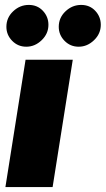

<svg xmlns="http://www.w3.org/2000/svg" viewBox="-20 -761 430 781"><path d="M2 0 84 -518H276L194 0ZM300 -571Q266 -571 242.5 -595Q219 -619 219 -652Q219 -689 246.5 -715Q274 -741 310 -741Q345 -741 367.5 -717Q390 -693 390 -660Q390 -624 362.5 -597.5Q335 -571 300 -571ZM87 -571Q53 -571 29.5 -595Q6 -619 6 -652Q6 -689 33.5 -715Q61 -741 97 -741Q132 -741 154.5 -717Q177 -693 177 -660Q177 -624 149.5 -597.5Q122 -571 87 -571Z"/></svg>

Font: MuseoModerno Black
Style: Italic
Weight: 900
Italic angle: -9°
Designer: Pablo Cosgaya, Héctor Gatti, Marcela Romero, and the Authors of The MuseoModerno Project.
Foundry: Omnibus-Type Team
Version: Version 1.003